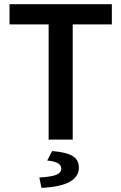

<svg xmlns="http://www.w3.org/2000/svg" viewBox="-20 -674 586 927"><path d="M214.8 0V-556.2H25.9V-653.8H520V-556.2H331.1V0ZM180.2 232.9 169.9 183.1Q229 179.7 252.4 169.7Q275.9 159.7 275.9 140.1Q275.9 106.9 208 101.1L231.9 55.2Q303.2 61.5 332 80.1Q360.8 98.6 360.8 134.8Q360.8 225.1 180.2 232.9Z"/></svg>

Font: Toshiba Sans Medium
Style: Regular
Weight: 500
Designer: Paul D. Hunt
Foundry: Toshiba Corporation
Version: Version 2.020;PS 2.0;hotconv 1.0.86;makeotf.lib2.5.63406